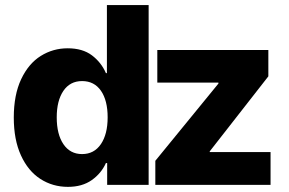

<svg xmlns="http://www.w3.org/2000/svg" viewBox="-20 -727 1138 755"><path d="M34.2 -264.6Q34.2 -354 63.2 -415.5Q92.3 -477.1 140.4 -507.1Q188.5 -537.1 246.1 -537.1Q304.7 -537.1 341.6 -509.3Q378.4 -481.4 396.5 -439.5H400.4V-707H564.5V0H401.4V-85.9H396.5Q378.4 -45.4 340.8 -18.8Q303.2 7.8 247.1 7.8Q187 7.8 138.7 -23.4Q90.3 -54.7 62.3 -116.2Q34.2 -177.7 34.2 -264.6ZM403.3 -265.6Q403.3 -332 377 -370.1Q350.6 -408.2 302.7 -408.2Q255.4 -408.2 229.2 -369.6Q203.1 -331.1 203.1 -265.6Q203.1 -198.7 229.5 -159.9Q255.9 -121.1 302.7 -121.1Q350.1 -121.1 376.7 -160.2Q403.3 -199.2 403.3 -265.6ZM590.8 -94.7 838.9 -398.4V-402.3H598.6V-530.3H1035.2V-426.8L804.7 -131.8V-128.9H1043.9V0H590.8Z"/></svg>

Font: Pretendard GOV ExtraBold
Style: Regular
Weight: 800
Designer: Base glyphs from Inter by Rasmus Andersson; Hangeul glyphs from Noto Sans CJK(Source Han Sans) by Jang Soo-young and Kan
Foundry: Kil Hyung-jin
Version: Version 1.309